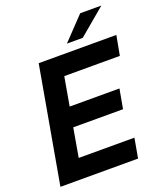

<svg xmlns="http://www.w3.org/2000/svg" viewBox="-171 -1075 1004 1185"><g transform="rotate(-20 331.5 -482.5)"><path d="M528 0H18L153 -763H663L639 -634H274L241 -446H568L545 -318H218L185 -129H551ZM462 -817H358L499 -965H638Z"/></g></svg>

Font: Open Sauce One
Style: Bold Italic
Weight: 700
Italic angle: -10°
Designer: Alfredo Marco Pradil
Foundry: Creative Sauce Fz LLC
Version: Version 1.477